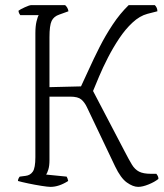

<svg xmlns="http://www.w3.org/2000/svg" viewBox="-20 -729 638 749"><path d="M177 0Q167 0 141.5 -4Q116 -8 90 -13.5Q64 -19 50 -23Q50 -28 52.5 -33Q55 -38 57 -40L80 -43Q98 -45 108 -59.5Q118 -74 118 -116V-599Q118 -627 122.5 -645.5Q127 -664 131 -670H59Q57 -673 55 -676.5Q53 -680 52 -687Q58 -692 76.5 -700.5Q95 -709 102 -709H234Q238 -706 242 -699.5Q246 -693 247 -685L211 -672Q190 -665 181.5 -647.5Q173 -630 173 -584V-389L296 -392Q309 -419 327 -459Q345 -499 368 -544.5Q391 -590 419.5 -633Q448 -676 482 -709H584Q594 -699 594 -685L555 -675Q525 -667 497 -641Q469 -615 445 -579Q421 -543 401 -504Q381 -465 366.5 -430.5Q352 -396 343 -374L467 -137Q483 -106 494.5 -87Q506 -68 522.5 -59.5Q539 -51 569 -51H590Q592 -48 595 -43.5Q598 -39 598 -31Q583 -19 559.5 -9.5Q536 0 519 0Q499 0 475 -17Q451 -34 429 -80L319 -311Q310 -330 297 -341Q284 -352 254 -352H173V-104Q173 -82 168.5 -67.5Q164 -53 160 -48L240 -40Q242 -37 243.5 -32.5Q245 -28 246 -23Q210 0 177 0Z"/></svg>

Font: Texturina 72pt Thin
Style: Regular
Weight: 100
Designer: Guillermo Torres Carreño
Foundry: Omnibus-Type
Version: Version 1.002; ttfautohint (v1.8.3)